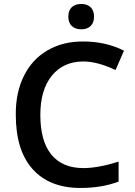

<svg xmlns="http://www.w3.org/2000/svg" viewBox="-20 -932 674 962"><path d="M397.9 -624Q297.9 -624 239.7 -552.7Q182.1 -481.9 182.1 -356Q182.1 -225.1 237.3 -157.5Q292.5 -89.8 397.9 -89.8Q470.7 -89.8 574.2 -122.1V-22Q488.8 9.8 383.8 9.8Q227.5 9.8 143.1 -85Q59.1 -179.2 59.1 -356.9Q58.1 -467.3 99.4 -551Q140.6 -634.8 218.3 -679.9Q295.9 -725.1 398.9 -724.1Q509.3 -724.1 601.1 -678.2L559.1 -581.1Q467.8 -624 397.9 -624ZM322.3 -848.1Q322.3 -878.9 339.1 -895.5Q356 -912.1 387.2 -912.1Q417.5 -912.1 434.3 -895.5Q451.2 -878.9 451.2 -848.1Q451.2 -818.8 434.3 -802Q417.5 -785.2 387.2 -785.2Q356.4 -785.2 339.4 -802Q322.3 -818.8 322.3 -848.1Z"/></svg>

Font: Open Sans
Style: SemiBold
Weight: 600
Foundry: Ascender Corporation
Version: Version 1.10